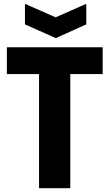

<svg xmlns="http://www.w3.org/2000/svg" viewBox="-20 -988 575 1008"><path d="M111 -968 272 -897 433 -968V-860L273 -788L111 -860ZM185 -599H16V-740H519V-599H349V0H185Z"/></svg>

Font: Encode Sans Compressed
Style: ExtraBold
Weight: 800
Designer: Pablo Impallari, Andres Torresi
Foundry: Pablo Impallari, Andres Torresi
Version: Version 1.000; ttfautohint (v1.00) -l 8 -r 50 -G 200 -x 14 -